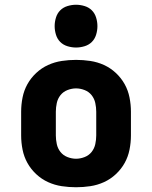

<svg xmlns="http://www.w3.org/2000/svg" viewBox="-20 -780 640 808"><path d="M300 8Q270 8 240 3.5Q210 -1 182.5 -13.5Q155 -26 132.5 -47Q110 -68 95.5 -94Q81 -120 75 -150Q69 -180 69 -210V-310Q69 -340 75 -370Q81 -400 95.5 -426Q110 -452 132.5 -473Q155 -494 182.5 -506.5Q210 -519 240 -523.5Q270 -528 300 -528Q330 -528 360 -523.5Q390 -519 417.5 -506.5Q445 -494 467.5 -473Q490 -452 504.5 -426Q519 -400 525 -370Q531 -340 531 -310V-210Q531 -180 525 -150Q519 -120 504.5 -94Q490 -68 467.5 -47Q445 -26 417.5 -13.5Q390 -1 360 3.5Q330 8 300 8ZM300 -112Q318 -112 336 -119Q354 -126 365.5 -140.5Q377 -155 381 -173.5Q385 -192 385 -210V-310Q385 -328 381 -346.5Q377 -365 365.5 -379.5Q354 -394 336 -401Q318 -408 300 -408Q282 -408 264 -401Q246 -394 234.5 -379.5Q223 -365 219 -346.5Q215 -328 215 -310V-210Q215 -192 219 -173.5Q223 -155 234.5 -140.5Q246 -126 264 -119Q282 -112 300 -112ZM300 -580Q282 -580 264 -585.5Q246 -591 233.5 -603.5Q221 -616 215.5 -634Q210 -652 210 -670Q210 -688 215.5 -706Q221 -724 233.5 -736.5Q246 -749 264 -754.5Q282 -760 300 -760Q318 -760 336 -754.5Q354 -749 366.5 -736.5Q379 -724 384.5 -706Q390 -688 390 -670Q390 -652 384.5 -634Q379 -616 366.5 -603.5Q354 -591 336 -585.5Q318 -580 300 -580Z"/></svg>

Font: Iosevka Heavy Extended
Style: Regular
Weight: 900
Width: 7
Monospace: yes
Designer: Belleve Invis
Foundry: Belleve Invis
Version: Version 32.5.0; ttfautohint (v1.8.4)